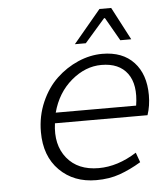

<svg xmlns="http://www.w3.org/2000/svg" viewBox="-52 -760 704 820"><g transform="rotate(-5 300.0 -350.5)"><path d="M287.1 -573.2 404.8 -713.9H455.1L528.8 -573.2H481.9L424.8 -672.9H420.9L334 -573.2ZM328.1 13.2Q231.9 13.2 170.9 -47.6Q109.9 -108.4 109.9 -211.9Q109.9 -280.3 135.7 -339.6Q161.6 -398.9 203.1 -438.2Q244.6 -477.5 296.1 -499.8Q347.7 -522 399.9 -522Q486.8 -522 534.9 -470.2Q583 -418.5 583 -329.1Q583 -283.2 569.8 -244.1H172.9Q160.2 -152.3 207 -94.7Q253.9 -37.1 342.8 -37.1Q424.3 -37.1 505.9 -88.9L521 -46.9Q474.6 -19 429.4 -2.9Q384.3 13.2 328.1 13.2ZM180.2 -289.1H524.9Q539.1 -378.4 503.4 -426.8Q467.8 -475.1 392.1 -475.1Q323.2 -475.1 262.9 -424.1Q202.6 -373 180.2 -289.1Z"/></g></svg>

Font: Office Code Pro Light Italic
Style: Regular
Weight: 300
Italic angle: -9°
Designer: Nathan Rutzky & Paul D. Hunt
Foundry: Adobe Systems Incorporated
Version: Version 1.004;PS 001.004;hotconv 1.0.70;makeotf.lib2.5.58329